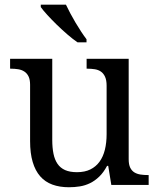

<svg xmlns="http://www.w3.org/2000/svg" viewBox="-20 -786 675 816"><path d="M526.9 -108.9Q526.9 -86.9 533.4 -73.5Q540 -60.1 551.3 -53.2Q562.5 -46.4 577.4 -44.2Q592.3 -42 608.9 -42H611.8V0H453.1L439.9 -81.1H435.1Q419.9 -52.7 401.6 -35.2Q383.3 -17.6 362.8 -7.6Q342.3 2.4 319.8 6.1Q297.4 9.8 272.9 9.8Q233.4 9.8 202.6 -1.5Q171.9 -12.7 150.9 -36.6Q129.9 -60.5 118.9 -97.7Q107.9 -134.8 107.9 -186V-425.8Q107.9 -447.8 101.3 -461.2Q94.7 -474.6 83.5 -481.9Q72.3 -489.3 57.4 -491.7Q42.5 -494.1 25.9 -494.1H22.9V-536.1H202.1V-190.9Q202.1 -158.2 207.3 -132.8Q212.4 -107.4 224.4 -89.8Q236.3 -72.3 256.6 -63.2Q276.9 -54.2 307.1 -54.2Q340.3 -54.2 364 -65.9Q387.7 -77.6 403.1 -98.9Q418.5 -120.1 425.8 -149.9Q433.1 -179.7 433.1 -215.8V-421.9Q433.1 -445.3 426.5 -459.7Q419.9 -474.1 408.9 -481.7Q397.9 -489.3 383.1 -491.7Q368.2 -494.1 351.1 -494.1H348.1V-536.1H526.9ZM347.7 -606H309.6Q289.6 -619.6 266.1 -639.9Q242.7 -660.2 220.7 -681.6Q198.7 -703.1 180.7 -722.9Q162.6 -742.7 153.3 -755.9V-766.1H260.3Q268.1 -749.5 278.6 -729.7Q289.1 -710 300.8 -690.2Q312.5 -670.4 324.7 -651.9Q336.9 -633.3 347.7 -619.1Z"/></svg>

Font: Droid-TTFautohint Serif
Style: Regular
Weight: 400
Foundry: Ascender Corporation
Version: Version 1.00; ttfautohint (v1.00rc1.4-1a1c-dirty) -l 8 -r 50